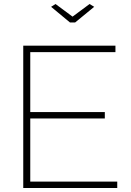

<svg xmlns="http://www.w3.org/2000/svg" viewBox="-20 -938 655 958"><path d="M565 -32V0H96V-710H556V-678H131V-379H503V-347H131V-32ZM257 -918 342 -855 427 -918 450 -904 355 -826H329L235 -904Z"/></svg>

Font: Raleway ExtraLight
Style: Regular
Weight: 200
Designer: Matt McInerney, Pablo Impallari, Rodrigo Fuenzalida
Foundry: Matt McInerney, Pablo Impallari, Rodrigo Fuenzalida
Version: Version 4.026